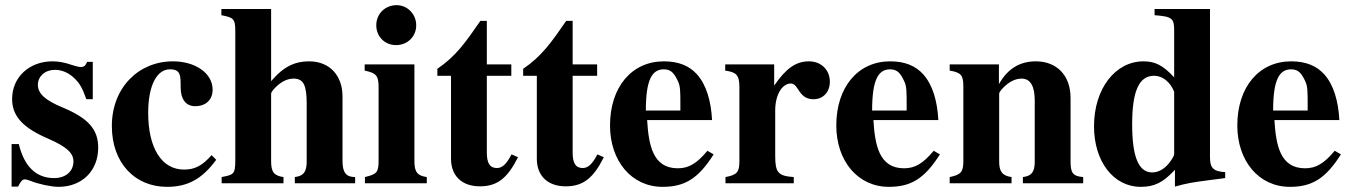

<svg xmlns="http://www.w3.org/2000/svg" viewBox="-20 -711 5240 745"><path d="M340 -326V-471H318C312 -456 306 -451 293 -451C287 -451 278 -453 262 -458C230 -469 207 -473 184 -473C93 -473 27 -411 27 -327C27 -261 68 -215 169 -172C238 -142 265 -117 265 -85C265 -46 235 -20 190 -20C120 -20 74 -65 53 -152H25V13H50C61 -8 67 -15 76 -15C81 -15 89 -13 99 -9C128 3 179 14 207 14C298 14 361 -48 361 -138C361 -209 323 -252 223 -294C155 -322 127 -348 127 -382C127 -415 155 -440 193 -440C220 -440 246 -429 268 -408C289 -388 300 -369 315 -326Z M801 -109C764 -67 735 -53 694 -53C607 -53 555 -137 555 -273C555 -382 590 -442 639 -442C681 -442 681 -419 681 -372C681 -324 703 -299 737 -299C779 -299 805 -324 805 -363C805 -427 738 -473 651 -473C518 -473 414 -371 414 -222C414 -79 503 14 628 14C708 14 764 -16 819 -91Z M1358 0V-24C1323 -24 1309 -41 1309 -87V-337C1309 -416 1261 -473 1179 -473C1126 -473 1081 -454 1032 -396V-676H839V-652C885 -643 893 -639 893 -591V-89C893 -33 885 -33 840 -24V0H1080V-24C1043 -29 1032 -44 1032 -85V-348C1032 -352 1039 -362 1049 -372C1071 -394 1095 -406 1119 -406C1158 -406 1170 -380 1170 -309V-85C1170 -44 1158 -28 1124 -24V0Z M1636 0V-24C1601 -29 1588 -42 1588 -85V-461H1395V-437C1439 -428 1449 -418 1449 -373V-88C1449 -42 1442 -35 1396 -24V0ZM1595 -613C1595 -656 1561 -691 1519 -691C1474 -691 1440 -657 1440 -613C1440 -569 1473 -536 1517 -536C1561 -536 1595 -569 1595 -613Z M1965 -112C1945 -74 1929 -59 1908 -59C1880 -59 1869 -79 1869 -119V-417H1964V-461H1869V-630H1844C1786 -546 1749 -493 1677 -444V-417H1730V-95C1730 -28 1773 12 1842 12C1909 12 1949 -19 1990 -101Z M2298 -112C2278 -74 2262 -59 2241 -59C2213 -59 2202 -79 2202 -119V-417H2297V-461H2202V-630H2177C2119 -546 2082 -493 2010 -444V-417H2063V-95C2063 -28 2106 12 2175 12C2242 12 2282 -19 2323 -101Z M2620 -282H2486C2486 -402 2510 -442 2556 -442C2585 -442 2597 -425 2611 -395C2620 -376 2620 -355 2620 -303ZM2725 -126C2684 -77 2653 -58 2610 -58C2512 -58 2497 -150 2491 -245H2743C2739 -319 2721 -382 2684 -423C2655 -455 2614 -473 2556 -473C2431 -473 2347 -373 2347 -224C2347 -87 2430 14 2551 14C2636 14 2689 -17 2749 -112Z M2984 -461H2794V-437C2837 -431 2849 -420 2849 -373V-84C2849 -43 2839 -32 2795 -24V0H3060V-24C2999 -28 2988 -42 2988 -106V-283C2988 -342 3014 -387 3049 -387C3057 -387 3066 -382 3077 -364C3094 -336 3111 -326 3137 -326C3174 -326 3200 -354 3200 -394C3200 -440 3166 -473 3119 -473C3069 -473 3031 -447 2984 -379Z M3498 -282H3364C3364 -402 3388 -442 3434 -442C3463 -442 3475 -425 3489 -395C3498 -376 3498 -355 3498 -303ZM3603 -126C3562 -77 3531 -58 3488 -58C3390 -58 3375 -150 3369 -245H3621C3617 -319 3599 -382 3562 -423C3533 -455 3492 -473 3434 -473C3309 -473 3225 -373 3225 -224C3225 -87 3308 14 3429 14C3514 14 3567 -17 3627 -112Z M4183 0V-24C4144 -27 4134 -39 4134 -84V-331C4134 -418 4081 -473 3999 -473C3939 -473 3891 -446 3857 -386H3856V-461H3665V-437C3709 -430 3718 -419 3718 -376V-87C3718 -45 3710 -33 3665 -24V0H3905V-24C3868 -29 3857 -47 3857 -84V-348C3857 -352 3864 -362 3874 -372C3896 -394 3920 -406 3944 -406C3978 -406 3995 -377 3995 -321V-84C3995 -44 3983 -28 3949 -24V0Z M4536 -112C4536 -107 4527 -92 4517 -79C4497 -54 4474 -42 4451 -42C4398 -42 4373 -102 4373 -229C4373 -358 4400 -417 4458 -417C4491 -417 4521 -393 4536 -355ZM4734 -20V-43C4688 -46 4675 -59 4675 -101V-676H4460V-652C4527 -647 4536 -640 4536 -594V-411C4493 -457 4463 -473 4417 -473C4307 -473 4225 -366 4225 -221C4225 -84 4301 14 4406 14C4459 14 4492 -2 4539 -52V13C4585 0 4610 -4 4672 -12Z M5054 -282H4920C4920 -402 4944 -442 4990 -442C5019 -442 5031 -425 5045 -395C5054 -376 5054 -355 5054 -303ZM5159 -126C5118 -77 5087 -58 5044 -58C4946 -58 4931 -150 4925 -245H5177C5173 -319 5155 -382 5118 -423C5089 -455 5048 -473 4990 -473C4865 -473 4781 -373 4781 -224C4781 -87 4864 14 4985 14C5070 14 5123 -17 5183 -112Z"/></svg>

Font: XITS Math
Style: Bold
Weight: 700
Designer: MicroPress Inc., with final additions and corrections provided by Coen Hoffman, Elsevier (retired)
Version: Version 1.302